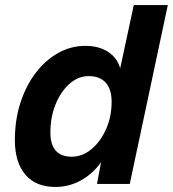

<svg xmlns="http://www.w3.org/2000/svg" viewBox="-20 -730 686 762"><path d="M200 12Q122 12 80.5 -37Q39 -86 39 -174Q39 -254 61 -322Q83 -390 121.5 -440.5Q160 -491 210.5 -519.5Q261 -548 319 -548Q372 -548 408.5 -524.5Q445 -501 457 -459L511 -710H646L495 0H365L381 -86Q348 -40 301 -14Q254 12 200 12ZM265 -108Q307 -108 343 -138Q379 -168 401 -217.5Q423 -267 423 -326Q423 -376 399.5 -402Q376 -428 332 -428Q291 -428 256.5 -398Q222 -368 201 -317Q180 -266 180 -204Q180 -108 265 -108Z"/></svg>

Font: Geist Mono
Style: Bold Italic
Weight: 700
Italic angle: -12°
Monospace: yes
Designer: Basement.studio, Andrés Briganti, Mateo Zaragoza
Foundry: Basement.studio, Vercel, Andrés Briganti, Guido Ferreyra, Mateo Zaragoza
Version: Version 1.500; ttfautohint (v1.8.4.7-5d5b)